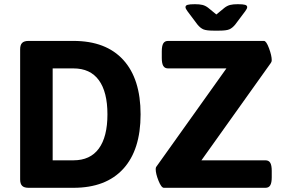

<svg xmlns="http://www.w3.org/2000/svg" viewBox="-20 -895 1351 915"><path d="M76 -40V-660Q76 -681 85.5 -690.5Q95 -700 116 -700H330Q485 -700 567.5 -609.5Q650 -519 650 -350Q650 -181 567.5 -90.5Q485 0 330 0H116Q95 0 85.5 -9.5Q76 -19 76 -40ZM330 -131Q410 -131 451 -187Q492 -243 492 -350Q492 -457 451 -513Q410 -569 330 -569H231V-131ZM722 -89Q722 -95 724 -99L1059 -569H781Q765 -569 758 -581Q751 -593 751 -619V-650Q751 -676 758 -688Q765 -700 781 -700H1238Q1249 -700 1262 -665Q1275 -630 1275 -608Q1275 -600 1270 -594L940 -131H1245Q1261 -131 1268 -119Q1275 -107 1275 -81V-50Q1275 -24 1268 -12Q1261 0 1245 0H761Q749 0 735.5 -33.5Q722 -67 722 -89ZM921 -778 873 -842Q864 -854 864 -861Q864 -869 874 -872Q884 -875 909 -875Q931 -875 945 -871.5Q959 -868 972 -858L1011 -826L1050 -858Q1063 -868 1077 -871.5Q1091 -875 1113 -875Q1138 -875 1148 -872Q1158 -869 1158 -861Q1158 -854 1149 -842L1101 -778Q1087 -761 1072.5 -755Q1058 -749 1025 -749H997Q964 -749 949.5 -755Q935 -761 921 -778Z"/></svg>

Font: Asap-Bold
Style: Bold
Weight: 700
Designer: Pablo Cosgaya
Foundry: Omnibus-Type
Version: Version 2.000; ttfautohint (v1.8)